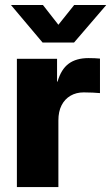

<svg xmlns="http://www.w3.org/2000/svg" viewBox="-20 -762 452 782"><path d="M48.8 0V-522.5H212.4V-429.7H214.4Q229 -480 259.8 -502.7Q290.5 -525.4 340.8 -525.4Q354 -525.4 365.5 -524.9Q377 -524.4 387.2 -523.4V-382.8Q377.4 -383.8 357.9 -384.8Q338.4 -385.7 320.8 -385.7Q290.5 -385.7 267.1 -372.1Q243.7 -358.4 230.7 -333Q217.8 -307.6 217.8 -271.5V0ZM154.8 -741.7 217.8 -661.1 282.2 -741.7H412.1V-740.7L281.7 -588.9H153.3L25.4 -740.7V-741.7Z"/></svg>

Font: Inter 28pt ExtraBold
Style: Regular
Weight: 800
Designer: Rasmus Andersson
Foundry: rsms
Version: Version 4.001;git-66647c0bb